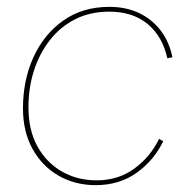

<svg xmlns="http://www.w3.org/2000/svg" viewBox="-20 -530 556 560"><path d="M259 10Q199 10 151 -17.5Q103 -45 75 -95.5Q47 -146 47 -214Q47 -296 77.5 -363Q108 -430 164.5 -470Q221 -510 299 -510Q347 -510 384.5 -492.5Q422 -475 447.5 -442.5Q473 -410 483 -363L468 -360Q454 -424 410.5 -460Q367 -496 299 -496Q243 -496 199.5 -474Q156 -452 125.5 -413Q95 -374 79 -324Q63 -274 63 -217Q63 -150 89.5 -102.5Q116 -55 161 -29.5Q206 -4 262 -4Q325 -4 372 -38.5Q419 -73 444 -125L456 -118Q429 -62 378.5 -26Q328 10 259 10Z"/></svg>

Font: Work Sans Thin
Style: Italic
Weight: 250
Italic angle: -13°
Designer: Wei Huang
Foundry: Wei Huang
Version: Version 2.012